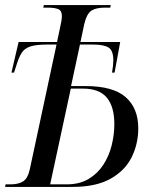

<svg xmlns="http://www.w3.org/2000/svg" viewBox="-34 -734 610 754"><path d="M-14 0 -12 -10H7Q38 -10 56.5 -21.5Q75 -33 83 -69L188 -559H151Q108 -559 85 -551.5Q62 -544 50.5 -525.5Q39 -507 29 -473L21 -449H11L39 -569H190L202 -626Q205 -638 207 -650.5Q209 -663 209 -671Q209 -692 195 -698Q181 -704 153 -704H136L138 -714H401L399 -704H377Q344 -704 325.5 -692.5Q307 -681 297 -640L282 -569H438L416 -449H406Q411 -478 411 -497Q411 -536 392 -547.5Q373 -559 332 -559H280L245 -396H302Q410 -396 459.5 -352.5Q509 -309 509 -230Q509 -169 483 -116.5Q457 -64 400 -32Q343 0 251 0ZM228 -10Q278 -10 313.5 -31Q349 -52 371.5 -86.5Q394 -121 404.5 -163Q415 -205 415 -247Q415 -315 385.5 -350.5Q356 -386 292 -386H244L163 -10Z"/></svg>

Font: Noto Serif Display Condensed
Style: Italic
Weight: 400
Width: 3
Italic angle: -12°
Designer: Monotype Design Team
Foundry: Monotype Imaging Inc.
Version: Version 2.009